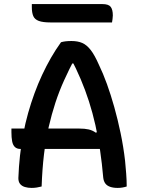

<svg xmlns="http://www.w3.org/2000/svg" viewBox="-20 -911 690 941"><path d="M36 -281H367Q396 -281 415 -276.5Q434 -272 449 -261L486 -271V-181H80Q63 -181 53 -190.5Q43 -200 39.5 -218.5Q36 -237 36 -263ZM184 3Q173 6 160.5 8Q148 10 135 10Q117 10 102 5.5Q87 1 78.5 -9.5Q70 -20 70 -38Q72 -94 78 -148.5Q84 -203 94 -255.5Q104 -308 118 -357.5Q132 -407 149 -453.5Q166 -500 186.5 -544Q207 -588 230 -628Q253 -668 279 -704Q289 -707 301.5 -708.5Q314 -710 330 -710Q361 -710 383 -700.5Q405 -691 424.5 -666Q444 -641 465 -593Q485 -552 504 -499.5Q523 -447 540 -386.5Q557 -326 571 -259Q585 -192 593 -123Q596 -92 598.5 -59.5Q601 -27 601 3Q592 6 580.5 8Q569 10 557 10Q535 10 519.5 4.5Q504 -1 496 -12Q488 -23 486 -40Q480 -110 470.5 -174Q461 -238 447.5 -298Q434 -358 416 -414Q398 -470 375.5 -523Q353 -576 326 -627L369 -600H303L348 -627Q319 -572 294.5 -518Q270 -464 251.5 -407.5Q233 -351 218.5 -288Q204 -225 195.5 -153.5Q187 -82 184 3ZM136 -891H482Q512 -891 522.5 -877.5Q533 -864 533 -835Q533 -827 531.5 -817.5Q530 -808 529 -801H228Q190 -801 170 -808.5Q150 -816 143 -832.5Q136 -849 136 -876Q136 -879 136 -883.5Q136 -888 136 -891Z"/></svg>

Font: Recursive Casual Medium
Style: Regular
Weight: 500
Version: Version 1.047